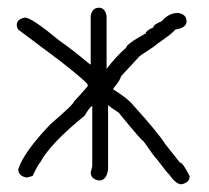

<svg xmlns="http://www.w3.org/2000/svg" viewBox="-20 -477 540 497"><path d="M236.3 -457Q252 -457 255.9 -435.5V-298.8Q282.2 -333 306.6 -353.5Q306.6 -362.8 357.4 -390.6Q357.4 -397.5 377 -406.2Q377 -413.6 398.4 -421.9Q417 -443.4 439.5 -443.4H441.4Q462.9 -439.9 462.9 -421.9Q462.9 -404.8 433.6 -400.4Q428.7 -392.1 386.7 -363.3Q386.7 -361.3 341.8 -332L293 -279.3Q293 -272 273.4 -248Q273.4 -244.1 275.4 -244.1Q312.5 -221.2 326.2 -203.1Q387.7 -135.3 408.2 -103.5L445.3 -56.6Q453.1 -56.6 470.7 -21.5V-19.5Q470.7 -3.9 449.2 0Q435.5 0 418 -25.4Q416 -25.4 384.8 -66.4Q382.8 -66.4 351.6 -111.3Q347.7 -111.3 287.1 -185.5Q265.1 -199.7 259.8 -205.1V-39.1Q256.3 -9.8 236.3 -9.8Q214.8 -13.2 214.8 -31.2Q218.8 -43.9 218.8 -48.8V-203.1Q210.9 -198.2 199.2 -177.7Q110.8 -106 84 -56.6Q78.6 -51.8 64.5 -21.5L50.8 -17.6H48.8Q27.3 -21 27.3 -39.1Q41.5 -83.5 111.3 -156.2Q171.9 -208 171.9 -214.8Q183.6 -226.6 207 -253.9V-257.8Q205.1 -264.6 136.7 -318.4L27.3 -400.4Q23.4 -406.7 23.4 -412.1Q23.4 -427.7 44.9 -431.6Q61.5 -431.6 134.8 -371.1Q166.5 -349.1 212.9 -310.5H214.8V-435.5Q218.3 -457 236.3 -457Z"/></svg>

Font: CEF Fonts CJK Mono
Style: Regular
Weight: 400
Designer: PartyBoss (派对大魔王)
Version: Release 2.25